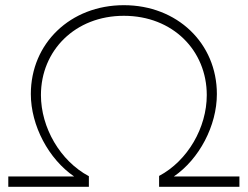

<svg xmlns="http://www.w3.org/2000/svg" viewBox="-20 -721 956 741"><path d="M594 -42V0H904V-40H651C749 -107 817 -236 817 -358C817 -554 664 -701 458 -701C252 -701 99 -554 99 -358C99 -236 168 -107 266 -40H12V0H323V-41C212 -100 138 -229 138 -354C138 -526 270 -660 458 -660C647 -660 778 -526 778 -354C778 -229 705 -101 594 -42Z"/></svg>

Font: Montserrat ExtraLight
Style: Regular
Weight: 250
Designer: Julieta Ulanovsky
Foundry: Julieta Ulanovsky
Version: Version 4.000